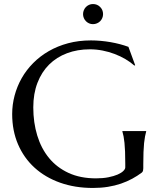

<svg xmlns="http://www.w3.org/2000/svg" viewBox="-20 -911 782 946"><path d="M686 -82Q686 -76.7 684.8 -70.8Q683.6 -64.9 679.2 -61Q657.2 -44.4 631.6 -30.5Q606 -16.6 576.2 -6.3Q546.4 3.9 512 9.5Q477.5 15.1 438 15.1Q349.1 15.1 275.9 -11Q202.6 -37.1 150.1 -85Q97.7 -132.8 68.8 -200Q40 -267.1 40 -349.1Q40 -395.5 52 -440.4Q64 -485.4 86.9 -525.9Q109.9 -566.4 143.6 -600.3Q177.2 -634.3 220.5 -659.2Q263.7 -684.1 315.7 -698Q367.7 -711.9 428.2 -711.9Q451.7 -711.9 476.1 -709.7Q500.5 -707.5 524.4 -703.4Q548.3 -699.2 570.6 -693.4Q592.8 -687.5 612.8 -680.2L646 -589.8L642.1 -587.9Q623 -605 598.1 -619.6Q573.2 -634.3 544.9 -645Q516.6 -655.8 485.6 -661.9Q454.6 -668 422.9 -668Q361.3 -668 310.1 -648.7Q258.8 -629.4 221.9 -592.8Q185.1 -556.2 164.6 -502.9Q144 -449.7 144 -381.8Q144 -307.1 163.6 -243.2Q183.1 -179.2 221.7 -132.3Q260.3 -85.4 318.1 -58.8Q376 -32.2 453.1 -32.2Q487.3 -32.2 514.2 -37.6Q541 -43 559.6 -51Q578.1 -59.1 587.6 -68.6Q597.2 -78.1 597.2 -85.9V-105Q597.2 -139.2 596.2 -164.1Q595.2 -189 593.3 -207.3Q591.3 -225.6 588.9 -238.8Q586.4 -252 583 -263.2V-265.1H700.2V-263.2Q697.3 -252.9 694.6 -239Q691.9 -225.1 689.9 -206.1Q688 -187 687 -161.4Q686 -135.7 686 -102.1ZM389.2 -841.3Q389.2 -851.6 393.1 -860.8Q397 -870.1 403.6 -876.7Q410.2 -883.3 418.9 -887.2Q427.7 -891.1 438 -891.1Q459 -891.1 473.4 -876.7Q487.8 -862.3 487.8 -841.3Q487.8 -831.1 483.9 -822Q480 -813 473.4 -806.4Q466.8 -799.8 457.5 -795.9Q448.2 -792 438 -792Q427.7 -792 418.9 -795.9Q410.2 -799.8 403.6 -806.4Q397 -813 393.1 -822Q389.2 -831.1 389.2 -841.3Z"/></svg>

Font: Marcellus SC
Style: Regular
Weight: 400
Designer: Astigmatic (AOETI)
Foundry: Astigmatic (AOETI)
Version: Version 1.001